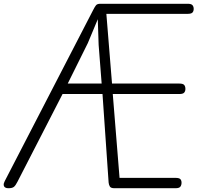

<svg xmlns="http://www.w3.org/2000/svg" viewBox="-23 -999 1048 1019"><path d="M21 0Q11 0 4.5 -4Q-2 -8 -3.2 -16.5Q-4.5 -25 2 -37.5L471.5 -946Q480 -963 486.5 -971Q493 -979 509.5 -979H973Q992.5 -979 998.8 -971.2Q1005 -963.5 1005 -952Q1005 -940 998.8 -932.8Q992.5 -925.5 973 -925.5H541.5L571.5 -555.5H929Q948.5 -555.5 954.8 -547.8Q961 -540 961 -527Q961 -515.5 954.8 -507.8Q948.5 -500 929 -500H575.5L611.5 -55H908Q928 -55 934.2 -48.2Q940.5 -41.5 940.5 -29.5Q940.5 -16.5 934.2 -8.2Q928 0 908 0H585Q565 0 559.8 -9.5Q554.5 -19 553.5 -30L521 -500H309L69.5 -34Q59.5 -14 50.5 -7Q41.5 0 21 0ZM336.5 -555.5H516.5L500.5 -761L496 -897L443 -770Z"/></svg>

Font: Edu QLD Hand
Style: Regular
Weight: 400
Designer: Tina and Corey Anderson, Eben Sorkin
Foundry: Sorkin Type Co.
Version: Version 2.000